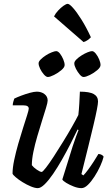

<svg xmlns="http://www.w3.org/2000/svg" viewBox="-20 -975 574 995"><path d="M176 0Q161 0 139.5 -9Q118 -18 97 -31Q76 -44 61.5 -56.5Q47 -69 45 -75Q45 -105 53.5 -145.5Q62 -186 74.5 -229.5Q87 -273 99.5 -312Q112 -351 120.5 -378Q129 -405 129 -412Q129 -429 102 -429H46Q46 -438 49 -448Q52 -458 54 -464Q68 -471 90.5 -479.5Q113 -488 135 -494Q157 -500 171 -500Q194 -500 210.5 -487.5Q227 -475 227 -454Q227 -444 218.5 -416Q210 -388 198 -350Q186 -312 173.5 -269.5Q161 -227 153 -188Q145 -149 145 -119Q154 -107 171 -95.5Q188 -84 196 -84Q201 -84 218.5 -106.5Q236 -129 259 -164.5Q282 -200 307 -240.5Q332 -281 353 -318Q374 -355 386 -379Q389 -404 391 -439Q393 -474 394 -500Q444 -500 466 -487.5Q488 -475 488 -449Q488 -426 464.5 -327Q441 -228 402 -73L412 -66Q422 -76 436.5 -95.5Q451 -115 465.5 -137.5Q480 -160 490 -177Q499 -177 507 -172.5Q515 -168 517 -163Q512 -142 499.5 -114.5Q487 -87 470 -60.5Q453 -34 435.5 -17Q418 0 402 0Q384 0 362 -8.5Q340 -17 323 -27.5Q306 -38 303 -45L357 -218Q366 -245 374.5 -268.5Q383 -292 387 -301L382 -304Q366 -270 345 -229Q324 -188 301 -147.5Q278 -107 255 -73.5Q232 -40 211.5 -20Q191 0 176 0ZM413 -576Q404 -576 393 -589Q382 -602 373.5 -618.5Q365 -635 365 -647Q365 -656 376 -667Q387 -678 403 -688Q419 -698 434 -704Q449 -710 457 -710Q466 -710 476.5 -697Q487 -684 494 -667Q501 -650 501 -638Q501 -626 484 -611.5Q467 -597 446 -586.5Q425 -576 413 -576ZM228 -576Q219 -576 207.5 -589Q196 -602 188 -618.5Q180 -635 180 -647Q180 -656 191 -667Q202 -678 217.5 -688Q233 -698 248.5 -704Q264 -710 271 -710Q281 -710 291 -697Q301 -684 308 -667Q315 -650 315 -638Q315 -626 298 -611.5Q281 -597 260 -586.5Q239 -576 228 -576ZM413 -757 260 -890Q267 -905 281 -920Q295 -935 309 -945Q323 -955 331 -955Q340 -955 359 -933.5Q378 -912 402.5 -873Q427 -834 451 -782Q445 -775 434.5 -767.5Q424 -760 413 -757Z"/></svg>

Font: Texturina 72pt 72pt SemiBold
Style: Italic
Weight: 600
Italic angle: -11°
Designer: Guillermo Torres Carreño
Foundry: Omnibus-Type
Version: Version 1.002; ttfautohint (v1.8.3)